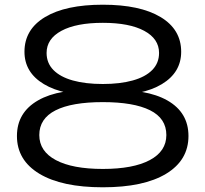

<svg xmlns="http://www.w3.org/2000/svg" viewBox="-20 -783 873 816"><path d="M417 -763Q575 -763 662.5 -710.5Q750 -658 750 -563Q750 -475 668 -425.5Q586 -376 438 -378V-399Q602 -407 691.5 -356Q781 -305 781 -205Q781 -102 686 -44.5Q591 13 417 13Q243 13 147.5 -44.5Q52 -102 52 -205Q52 -305 142 -356.5Q232 -408 395 -399V-378Q249 -376 166.5 -425.5Q84 -475 84 -563Q84 -658 171.5 -710.5Q259 -763 417 -763ZM417 -65Q546 -65 616.5 -102.5Q687 -140 687 -209Q687 -280 617.5 -314.5Q548 -349 417 -349Q285 -349 216 -314Q147 -279 147 -209Q147 -140 217.5 -102.5Q288 -65 417 -65ZM417 -426Q490 -426 544 -441Q598 -456 627 -485.5Q656 -515 656 -558Q656 -618 593 -652Q530 -686 417 -686Q304 -686 241 -652Q178 -618 178 -558Q178 -515 207 -485.5Q236 -456 289.5 -441Q343 -426 417 -426Z"/></svg>

Font: Unbounded Light
Style: Regular
Weight: 300
Designer: Luke Prowse, Jean-Baptiste Morizot, Fátima Lázaro, Florian Runge
Foundry: NaN
Version: Version 1.700